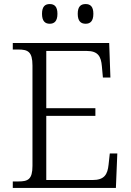

<svg xmlns="http://www.w3.org/2000/svg" viewBox="-20 -926 646 946"><path d="M402 -809C424 -809 440 -821 440 -858C440 -895 424 -906 402 -906C379 -906 363 -895 363 -858C363 -821 379 -809 402 -809ZM225 -809C247 -809 263 -821 263 -858C263 -895 247 -906 225 -906C203 -906 187 -895 187 -858C187 -821 203 -809 225 -809ZM43 0H551L558 -170H521L515 -115C510 -66 494 -39 436 -39H208V-355H450V-393H208V-675H407C463 -675 478 -648 482 -599L487 -544H524L518 -714H43V-682H70C117 -682 140 -672 140 -603V-109C140 -41 117 -32 70 -32H43Z"/></svg>

Font: Noto Serif Bengali Light
Style: Regular
Weight: 300
Designer: Juan Bruce, Universal Thirst, Indian Type Foundry and the Monotype Design Team.
Foundry: Monotype Imaging Inc.
Version: Version 2.003